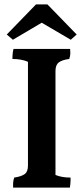

<svg xmlns="http://www.w3.org/2000/svg" viewBox="-20 -953 382 879"><path d="M234 -628V-152Q263 -140 303 -140Q303 -136 303 -126Q303 -116 300 -94H40Q40 -100 40 -112.5Q40 -125 45 -140Q78 -145 93 -156Q108 -167 108 -195V-670Q79 -683 37 -683Q37 -713 42 -729H301Q302 -722 302 -709.5Q302 -697 297 -683Q265 -679 249.5 -667.5Q234 -656 234 -628ZM197 -933 331 -795 304 -771 171 -849 39 -771 11 -795 145 -933Z"/></svg>

Font: Halant SemiBold
Style: Regular
Weight: 600
Designer: Hitesh Malaviya (Devanagari), Satya Rajpurohit (Latin)
Foundry: Indian Type Foundry
Version: Version 1.101;PS 1.0;hotconv 1.0.78;makeotf.lib2.5.61930; tt